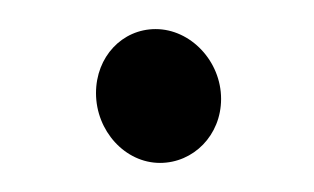

<svg xmlns="http://www.w3.org/2000/svg" viewBox="-20 -104 216 132"><path d="M46 -40C46 -14 66 8 90 8C113 8 132 -11 132 -36C132 -62 111 -84 87 -84C64 -84 46 -65 46 -40Z"/></svg>

Font: Electronic
Style: Circ
Weight: 900
Version: Version 1.011